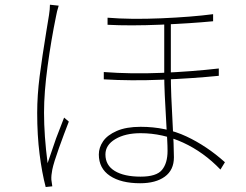

<svg xmlns="http://www.w3.org/2000/svg" viewBox="-20 -750 1017 794"><path d="M686.5 -438.5Q686.5 -366.2 694.3 -229.5Q696.3 -190.4 697.8 -157.7Q699.2 -125 699.2 -99.6Q699.2 -46.9 661.6 -19.5Q624 7.8 559.6 7.8Q480.5 7.8 434.6 -22.9Q388.7 -53.7 388.7 -111.3Q388.7 -139.6 406.2 -165.5Q423.8 -191.4 462.9 -208.5Q502 -225.6 561.5 -225.6Q666 -225.6 750.5 -186Q835 -146.5 910.2 -79.1L891.6 -48.8Q822.3 -121.1 737.3 -160.2Q652.3 -199.2 561.5 -199.2Q498 -199.2 457 -174.8Q416 -150.4 416 -111.3Q416 -66.4 454.6 -43Q493.2 -19.5 561.5 -19.5Q627 -19.5 649.9 -47.4Q672.9 -75.2 672.9 -126Q672.9 -145.5 671.4 -172.9Q669.9 -200.2 668 -233.4Q659.2 -378.9 659.2 -435.5V-660.2H686.5ZM884.8 -466.8V-436.5Q777.3 -425.8 649.4 -420.4Q521.5 -415 409.2 -421.9V-452.1Q523.4 -443.4 648.4 -448.7Q773.4 -454.1 884.8 -466.8ZM861.3 -691.4V-662.1Q770.5 -653.3 644.5 -647.9Q518.6 -642.6 424.8 -647.5V-676.8Q520.5 -668.9 646.5 -674.3Q772.5 -679.7 861.3 -691.4ZM211.9 -683.6Q191.4 -584 176.8 -476.1Q162.1 -368.2 162.1 -284.2Q162.1 -189.5 176.8 -75.2Q183.6 -96.7 211.9 -177.7L245.1 -263.7L264.6 -247.1Q245.1 -197.3 223.6 -137.2Q202.1 -77.1 196.3 -48.8Q191.4 -24.4 192.4 -6.8Q194.3 6.8 196.3 20.5L168.9 23.4Q153.3 -36.1 143.6 -113.3Q133.8 -190.4 133.8 -283.2Q133.8 -355.5 144 -435.1Q154.3 -514.6 171.9 -622.1L182.6 -687.5Q186.5 -711.9 186.5 -730.5L222.7 -726.6Q214.8 -701.2 211.9 -683.6Z"/></svg>

Font: Min Sans VF VF
Style: Regular
Weight: 400
Designer: Jinseong-Kim, NotoSansCJK, Nunito
Foundry: Jinseong-Kim
Version: Version 1.420;Glyphs 3.1.2 (3151)